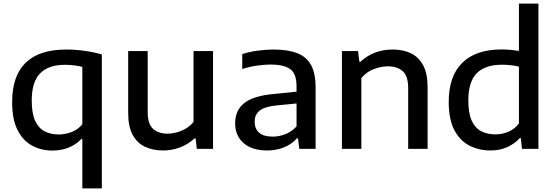

<svg xmlns="http://www.w3.org/2000/svg" viewBox="-20 -828 3092 1068"><path d="M438 220V-55H432.5Q404.5 -25 363.8 -7.8Q323 9.5 271 9.5Q210 9.5 159 -17.8Q108 -45 77.8 -104.2Q47.5 -163.5 47.5 -259.5Q47.5 -552.5 349.5 -552.5Q399.5 -552.5 451.2 -545.2Q503 -538 546.5 -525V220ZM306 -80Q342 -80 377.2 -93.2Q412.5 -106.5 438 -136V-456Q419 -461 393.8 -464.2Q368.5 -467.5 340 -467.5Q250 -467.5 203.2 -420Q156.5 -372.5 156.5 -268Q156.5 -196.5 175.8 -155.5Q195 -114.5 228.8 -97.2Q262.5 -80 306 -80Z M887 9Q830 9 786.2 -11.8Q742.5 -32.5 717.8 -78.2Q693 -124 693 -199V-544H801.5V-205Q801.5 -137.5 831.8 -111Q862 -84.5 911.5 -84.5Q949 -84.5 988.5 -100.2Q1028 -116 1056.5 -149.5V-544H1165V0H1075L1068 -58H1062Q1026.5 -25 981.2 -8Q936 9 887 9Z M1467 9Q1381.5 9 1334.8 -32.2Q1288 -73.5 1288 -142Q1288 -214.5 1339.2 -255Q1390.5 -295.5 1505 -305.5L1629.5 -318V-348Q1629.5 -418.5 1594 -443.8Q1558.5 -469 1484.5 -469Q1451 -469 1409.5 -463Q1368 -457 1327.5 -444V-527Q1366.5 -540 1413 -546.2Q1459.5 -552.5 1500.5 -552.5Q1579.5 -552.5 1631.5 -533Q1683.5 -513.5 1709.5 -467.5Q1735.5 -421.5 1735.5 -341.5V0H1645L1637.5 -58.5H1631.5Q1603.5 -26 1560 -8.5Q1516.5 9 1467 9ZM1396.5 -151.5Q1396.5 -112 1421.2 -90Q1446 -68 1497 -68Q1532 -68 1566.8 -81.5Q1601.5 -95 1629.5 -124.5V-252.5L1513.5 -241Q1450.5 -234 1423.5 -212Q1396.5 -190 1396.5 -151.5Z M1882 0V-544H1971.5L1979 -484.5H1985Q2058 -552.5 2165.5 -552.5Q2222 -552.5 2265.8 -531.5Q2309.5 -510.5 2334 -464.5Q2358.5 -418.5 2358.5 -342.5V0H2250.5V-337.5Q2250.5 -405 2220.2 -432Q2190 -459 2137.5 -459Q2100.5 -459 2060 -444Q2019.5 -429 1990 -394V0Z M2709 9Q2643.5 9 2590.8 -18.2Q2538 -45.5 2507 -105Q2476 -164.5 2476 -260.5Q2476 -405 2551.8 -479Q2627.5 -553 2770.5 -553Q2796 -553 2821 -550.5Q2846 -548 2866.5 -545V-808H2975V0H2883.5L2877 -59.5H2871Q2843 -28.5 2801.8 -9.8Q2760.5 9 2709 9ZM2735.5 -80.5Q2771.5 -80.5 2806.5 -94.5Q2841.5 -108.5 2866.5 -141V-457.5Q2847.5 -462 2822.8 -465Q2798 -468 2773 -468Q2678.5 -468 2631.8 -420.5Q2585 -373 2585 -269Q2585 -198.5 2603.8 -157.2Q2622.5 -116 2656.5 -98.2Q2690.5 -80.5 2735.5 -80.5Z"/></svg>

Font: Encode Sans SemiExpanded SemiExpanded Medium
Style: Regular
Weight: 500
Width: 6
Designer: Multiple Designers
Foundry: Impallari Type
Version: Version 3.000; ttfautohint (v1.8.3) -l 8 -r 50 -G 200 -x 14 